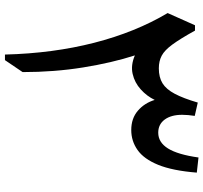

<svg xmlns="http://www.w3.org/2000/svg" viewBox="-43 -778 821 775"><g transform="rotate(90 367.5 -390.5)"><path d="M615.7 -781.2 676.8 -774.4Q668.9 -676.3 645.3 -618.4Q621.6 -560.5 585.4 -535.2Q549.3 -509.8 504.9 -509.8Q458 -509.8 427 -536.4Q396 -563 383.3 -604.5Q368.2 -572.8 340.8 -548.1Q313.5 -523.4 278.3 -515.4Q243.2 -507.3 203.6 -524.4Q233.4 -432.1 252.2 -315.7Q271 -199.2 271 -71.3L222.7 0H200.2Q195.3 -193.8 152.6 -360.4Q109.9 -526.9 32.7 -656.7L82 -767.1H103.5Q136.2 -708 159.4 -676.3Q182.6 -644.5 204.6 -632.8Q226.6 -621.1 255.9 -621.1Q292 -621.1 316.2 -636Q340.3 -650.9 358.6 -685.5Q377 -720.2 394 -778.3L447.8 -766.1Q443.4 -738.3 443.4 -715.3Q443.4 -670.9 462.6 -644.8Q481.9 -618.7 515.6 -618.7Q554.7 -618.7 579.3 -658.2Q604 -697.8 615.7 -781.2Z"/></g></svg>

Font: Pinar DS4-Medium
Style: Regular
Weight: 500
Designer: Amin Abedi
Version: Version 2.000